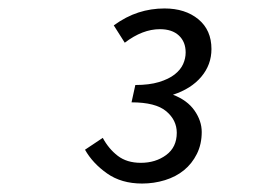

<svg xmlns="http://www.w3.org/2000/svg" viewBox="-20 -817 640 454"><path d="M316 -383Q267 -383 233 -407Q199 -431 181 -463L223 -491Q237 -465 258.5 -448.5Q280 -432 313 -432Q348 -432 373 -450.5Q398 -469 398 -503Q398 -533 373 -554Q348 -575 291 -575L300 -616Q333 -616 356 -623Q379 -630 393 -641Q407 -652 413 -665.5Q419 -679 419 -693Q419 -718 403 -733Q387 -748 358 -748Q317 -748 275 -716L249 -757Q278 -778 307.5 -787.5Q337 -797 369 -797Q418 -797 449 -771.5Q480 -746 480 -701Q480 -664 456 -635.5Q432 -607 389 -593Q423 -580 440 -555.5Q457 -531 457 -505Q457 -476 445.5 -453Q434 -430 415 -414.5Q396 -399 370 -391Q344 -383 316 -383Z"/></svg>

Font: Source Code Pro
Style: Italic
Weight: 400
Italic angle: -11°
Monospace: yes
Designer: Paul D. Hunt, Teo Tuominen
Foundry: Adobe Systems Incorporated
Version: Version 1.050;PS 1.000;hotconv 16.6.51;makeotf.lib2.5.65220